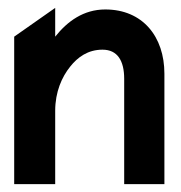

<svg xmlns="http://www.w3.org/2000/svg" viewBox="-20 -467 460 487"><path d="M16 0H120V-186C120 -234 137 -272 158 -298C177 -322 203 -341 240 -341C278 -341 295 -313 295 -267V0H397V-280C397 -374 342 -443 247 -443C192 -443 151 -413 120 -374V-447L16 -374Z"/></svg>

Font: Charger Sport
Style: BlkNrw
Weight: 900
Designer: Jasper
Foundry: Cannot Into Space Fonts
Version: Version 1.1